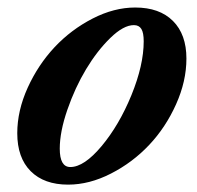

<svg xmlns="http://www.w3.org/2000/svg" viewBox="-20 -485 530 516"><path d="M163.1 11.2Q98.6 11.2 62.5 -24.9Q26.4 -61 26.4 -127Q26.4 -187.5 54.4 -249.3Q82.5 -311 126.7 -358.2Q170.9 -405.3 228.8 -435.1Q286.6 -464.8 343.3 -464.8Q408.7 -464.8 444.8 -428.7Q481 -392.6 481 -327.6Q481 -266.6 453.1 -204.6Q425.3 -142.6 380.9 -95.5Q336.4 -48.3 278.3 -18.6Q220.2 11.2 163.1 11.2ZM168.9 -36.1Q206.1 -36.1 253.2 -92.5Q300.3 -148.9 333.3 -229.5Q366.2 -310.1 366.2 -374Q366.2 -397 359.9 -407.2Q353.5 -417.5 339.8 -417.5Q312 -417.5 276.6 -383.1Q241.2 -348.6 211.4 -299.1Q181.6 -249.5 161.1 -190.2Q140.6 -130.9 140.6 -85.4Q140.6 -36.1 168.9 -36.1Z"/></svg>

Font: Elstob 6pt
Style: Italic
Weight: 700
Italic angle: -20°
Designer: Peter S. Baker
Version: Version 1.015